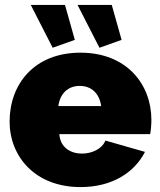

<svg xmlns="http://www.w3.org/2000/svg" viewBox="-20 -750 649 780"><path d="M384 -556 474 -588 434 -730H295ZM194 -556 284 -588 244 -730H105ZM307 10C436 10 526 -49 569 -133L408 -179C396 -146 354 -126 313 -126C269 -126 225 -149 221 -205H590C593 -221 595 -243 595 -263C595 -407 495 -536 307 -536C119 -536 19 -408 19 -256C19 -115 122 10 307 10ZM217 -319C224 -370 256 -401 304 -401C352 -401 384 -370 391 -319Z"/></svg>

Font: Raleway Black
Style: Regular
Weight: 900
Designer: Matt McInerney, Pablo Impallari, Rodrigo Fuenzalida
Foundry: Matt McInerney, Pablo Impallari, Rodrigo Fuenzalida
Version: Version 3.000g; ttfautohint (v1.5) -l 8 -r 28 -G 28 -x 14 -D